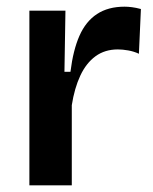

<svg xmlns="http://www.w3.org/2000/svg" viewBox="-20 -555 459 575"><path d="M68 0V-263V-523H176L173 -340H191Q199 -405 218 -448Q237 -491 270.5 -513Q304 -535 353 -535Q363 -535 375 -533.5Q387 -532 402 -528L396 -394Q381 -401 364 -404Q347 -407 333 -407Q294 -407 266 -386.5Q238 -366 220.5 -328.5Q203 -291 195 -240V0Z"/></svg>

Font: Bricolage Grotesque 20pt SemiBold
Style: Regular
Weight: 600
Version: Version 1.001;gftools[0.9.33.dev8+g029e19f]